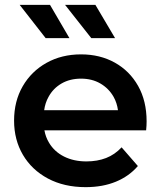

<svg xmlns="http://www.w3.org/2000/svg" viewBox="-20 -764 662 791"><path d="M333 7Q244 7 177.5 -28.5Q111 -64 74.5 -126Q38 -188 38 -267Q38 -347 73.5 -408.5Q109 -470 171.5 -505Q234 -540 314 -540Q392 -540 453 -506Q514 -472 549 -410Q584 -348 584 -264Q584 -256 583.5 -246Q583 -236 582 -227H163Q168 -199 182 -176Q204 -139 244 -119Q284 -99 336 -99Q381 -99 417 -113Q453 -127 481 -157L548 -80Q512 -38 457.5 -15.5Q403 7 333 7ZM162 -310H466Q462 -340 448 -365Q428 -400 393.5 -420Q359 -440 314 -440Q268 -440 233.5 -420Q199 -400 180 -365Q166 -340 162 -310ZM356 -607 248 -744H373L454 -607ZM168 -607 61 -744H186L266 -607Z"/></svg>

Font: Montserrat Thin SemiBold
Style: Regular
Weight: 600
Version: Version 9.000